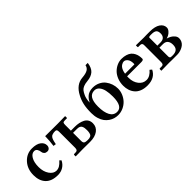

<svg xmlns="http://www.w3.org/2000/svg" viewBox="88 -1509 2331 2331"><g transform="rotate(-45 1253.5 -343.0)"><path d="M405.8 -86.9Q383.3 -41 342.5 -15.6Q301.8 9.8 249 9.8Q144.5 9.8 90.8 -45.9Q37.1 -101.6 37.1 -201.2Q37.1 -306.6 99.9 -375.2Q162.6 -443.8 252.9 -443.8Q330.1 -443.8 370.6 -413.8Q411.1 -383.8 411.1 -339.8Q411.1 -315.9 397.7 -300Q384.3 -284.2 360.8 -284.2Q336.9 -284.2 321.8 -297.4Q306.6 -310.5 304.2 -331.1Q301.8 -359.9 288.3 -380.9Q274.9 -401.9 249 -401.9Q207.5 -401.9 179.2 -354.2Q150.9 -306.6 150.9 -226.1Q150.9 -147 187.5 -94Q224.1 -41 274.9 -41Q303.2 -41 328.9 -55.7Q354.5 -70.3 386.2 -106Z M630.4 -77.1V-347.2Q630.4 -374.5 624.3 -383.8Q618.2 -393.1 601.6 -393.1Q589.4 -393.1 579.3 -392.3Q569.3 -391.6 560.8 -388.4Q552.2 -385.3 545.9 -383.3Q539.6 -381.3 533.7 -375L524.4 -365.2Q520.5 -361.3 516.6 -351.6L510.7 -336.9Q508.3 -331.5 505.1 -318.4Q502 -305.2 500.5 -298.3L495.6 -274.9L460.4 -279.8Q471.2 -352.5 472.7 -435.1L685.5 -434.1L814.5 -436L816.4 -434.1V-405.8Q816.4 -401.9 811.5 -401.9H780.8Q754.4 -401.9 747.6 -394Q740.7 -386.2 740.7 -358.9V-261.2H806.6Q844.7 -261.2 876.7 -254.6Q908.7 -248 935.8 -234.1Q962.9 -220.2 978.3 -195.3Q993.7 -170.4 993.7 -136.2Q993.7 -73.2 944.1 -36.6Q894.5 0 810.5 0L683.6 -1L562.5 1L560.5 -1V-23.9Q560.5 -33.2 568.4 -33.2H587.4Q611.8 -33.2 621.1 -43.7Q630.4 -54.2 630.4 -77.1ZM883.8 -126Q883.8 -149.4 881.6 -164.3Q879.4 -179.2 872.3 -194.3Q865.2 -209.5 849.1 -216.8Q833 -224.1 807.6 -224.1H740.7V-83Q740.7 -56.2 754.6 -46.1Q768.6 -36.1 803.7 -36.1Q820.8 -36.1 831.5 -37.6Q842.3 -39.1 853.3 -44.2Q864.3 -49.3 870.1 -58.8Q876 -68.4 879.9 -85.2Q883.8 -102.1 883.8 -126Z M1066.4 -237.8Q1066.4 -322.3 1079.8 -380.6Q1093.3 -439 1119.6 -486.8Q1182.6 -609.4 1294.4 -618.2Q1357.4 -623 1389.2 -641.6Q1420.9 -660.2 1428.2 -698.2H1467.3Q1457 -622.1 1418 -587.2Q1378.9 -552.2 1310.5 -545.9Q1264.6 -541.5 1238.3 -530.3Q1211.4 -519 1196.3 -501Q1181.2 -482.9 1165.5 -449.2Q1146 -409.7 1142.6 -340.8Q1152.3 -360.4 1162.8 -375.2Q1173.3 -390.1 1191.4 -407.5Q1209.5 -424.8 1236.3 -434.3Q1263.2 -443.8 1296.4 -443.8Q1347.7 -443.8 1388.9 -423.8Q1430.2 -403.8 1455.3 -371.1Q1480.5 -338.4 1493.9 -298.8Q1507.3 -259.3 1507.3 -217.8Q1507.3 -173.8 1489.7 -131.8Q1472.2 -89.8 1442.4 -58.1Q1412.6 -26.4 1370.4 -7.1Q1328.1 12.2 1282.2 12.2Q1251.5 12.2 1221.9 3.9Q1192.4 -4.4 1163.8 -23.7Q1135.3 -43 1114 -71.3Q1092.8 -99.6 1079.6 -142.6Q1066.4 -185.5 1066.4 -237.8ZM1286.6 -405.8Q1180.2 -405.8 1180.2 -234.9Q1180.2 -137.2 1210.2 -81.1Q1240.2 -24.9 1300.3 -24.9Q1394.5 -24.9 1394.5 -193.8Q1394.5 -256.3 1384 -302.5Q1373.5 -348.6 1348.6 -377.2Q1323.7 -405.8 1286.6 -405.8Z M1694.8 -285.2H1855Q1856.9 -287.1 1856.9 -295.9Q1856.9 -350.1 1835.4 -376Q1814 -401.9 1789.1 -401.9Q1781.2 -401.9 1772.5 -399.7Q1763.7 -397.5 1751 -389.9Q1738.3 -382.3 1727.8 -370.4Q1717.3 -358.4 1708 -336.2Q1698.7 -314 1694.8 -285.2ZM1938 -108.9 1962.9 -87.9Q1914.6 9.8 1787.1 9.8Q1731.9 9.8 1690.2 -7.1Q1648.4 -23.9 1623.8 -53.2Q1599.1 -82.5 1587.2 -119.1Q1575.2 -155.8 1575.2 -198.2Q1575.2 -253.4 1594 -300.8Q1612.8 -348.1 1643.3 -378.7Q1673.8 -409.2 1712.2 -426.5Q1750.5 -443.8 1790 -443.8Q1832.5 -443.8 1865.2 -433.3Q1897.9 -422.9 1917.7 -406Q1937.5 -389.2 1950.2 -365.2Q1962.9 -341.3 1967.5 -317.4Q1972.2 -293.5 1972.2 -266.1Q1972.2 -245.1 1933.1 -245.1H1689.9V-219.2Q1689.9 -145.5 1728.8 -95.7Q1767.6 -45.9 1826.2 -45.9Q1885.7 -45.9 1938 -108.9Z M2212.9 -249H2266.1Q2307.6 -249 2326.9 -269.8Q2346.2 -290.5 2346.2 -323.2Q2346.2 -367.2 2325.7 -382.6Q2305.2 -397.9 2260.7 -397.9H2240.2Q2232.4 -397.9 2226.6 -396.2Q2220.7 -394.5 2218.3 -394Q2215.8 -393.6 2214.1 -389.4Q2212.4 -385.3 2212.4 -383.8Q2212.4 -382.3 2212.6 -374.8Q2212.9 -367.2 2212.9 -363.8ZM2212.9 -213.9V-77.1Q2212.9 -60.5 2213.4 -54.7Q2213.9 -48.8 2218.5 -42.2Q2223.1 -35.6 2232.7 -34.4Q2242.2 -33.2 2260.7 -33.2Q2308.1 -33.2 2332 -54Q2356 -74.7 2356 -123Q2356 -164.6 2336.2 -189.2Q2316.4 -213.9 2274.9 -213.9ZM2034.2 1 2031.7 -1V-23.9Q2031.7 -33.2 2041 -33.2H2072.8Q2087.9 -33.2 2095.9 -42.5Q2104 -51.8 2104 -76.2V-368.2Q2104 -401.9 2070.8 -401.9H2037.1Q2035.2 -401.9 2033 -403.8Q2030.8 -405.8 2030.8 -407.2V-434.1L2032.7 -436L2166 -434.1L2211.9 -435.1H2269Q2356.9 -435.1 2403.6 -403.6Q2450.2 -372.1 2450.2 -323.2Q2450.2 -299.8 2431.9 -278.1Q2413.6 -256.3 2392.3 -244.9Q2371.1 -233.4 2356 -231V-229Q2381.3 -221.7 2404.3 -209Q2427.2 -196.3 2445.6 -173.8Q2463.9 -151.4 2463.9 -125Q2463.9 -98.6 2452.9 -76.9Q2441.9 -55.2 2425 -41.3Q2408.2 -27.3 2386.5 -17.8Q2364.7 -8.3 2344.2 -4.2Q2323.7 0 2305.2 0H2212.9L2166 -1Z"/></g></svg>

Font: Linux Libertine G
Style: Semibold
Weight: 600
Designer: Philipp H. Poll
Foundry: Philipp H. Poll
Version: Version 5.1.1